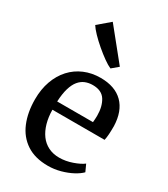

<svg xmlns="http://www.w3.org/2000/svg" viewBox="-215 -978 953 1087"><g transform="rotate(30 262.0 -434.0)"><path d="M280 11Q195.5 11 139.8 -26Q84 -63 56.8 -128.5Q29.5 -194 29.5 -279.5Q29.5 -345.5 48.8 -399Q68 -452.5 103 -490.8Q138 -529 186.2 -549.5Q234.5 -570 291.5 -570Q386 -570 437.8 -518.5Q489.5 -467 492.5 -370.5Q492.5 -340 491 -317.2Q489.5 -294.5 485.5 -277H144.5Q145 -229.5 156.2 -189.8Q167.5 -150 188.5 -121.2Q209.5 -92.5 240.8 -76.8Q272 -61 312.5 -61Q354.5 -61 397.2 -76Q440 -91 462.5 -108.5L483 -63.5Q465 -45 433.2 -28Q401.5 -11 361.5 0Q321.5 11 280 11ZM144.5 -331H378.5Q379.5 -339.5 380.2 -352Q381 -364.5 381 -374Q381 -434.5 356.5 -473.5Q332 -512.5 273.5 -512.5Q247 -512.5 224.8 -503.5Q202.5 -494.5 185.2 -473.8Q168 -453 157.5 -418Q147 -383 144.5 -331ZM311.5 -644Q292.5 -652 264 -672.2Q235.5 -692.5 205 -718.5Q174.5 -744.5 150 -770Q125.5 -795.5 114.5 -813.5L191.5 -879L353.5 -678.5L312.5 -644Z"/></g></svg>

Font: Merriweather Medium
Style: Regular
Weight: 500
Version: Version 2.100